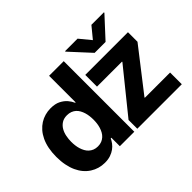

<svg xmlns="http://www.w3.org/2000/svg" viewBox="-141 -1081 1399 1399"><g transform="rotate(-45 558.5 -381.5)"><path d="M70.7 -428.3Q85.6 -459.5 106 -482.8Q126.4 -506 150.9 -521.5Q175.4 -536.9 203.3 -544.7Q231.2 -552.6 261 -552.6Q307.5 -552.6 337.7 -537.3Q369 -521.3 387.6 -499.3Q406.2 -477.3 416.2 -453.8H420.8V-727.3H571.7V0H422.6V-87.4H416.2Q408.4 -70.3 395.6 -53.1Q382.8 -35.9 364 -22.2Q345.2 -8.5 319.8 0.2Q294.4 8.9 261.4 8.9Q199.6 8.9 149.1 -23.4Q124.3 -39.4 104 -63.2Q83.8 -87 69.6 -118.1Q55.4 -149.1 47.8 -187.7Q40.1 -226.2 40.1 -272Q40.1 -364 70.7 -428.3ZM602.6 -90.2 869.7 -420.8V-424.7H611.9V-545.5H1051.8V-447.1L801.1 -124.6V-120.7H1061.1V0H602.6ZM309.3 -111.5Q331.3 -111.5 348.4 -118.4Q365.4 -125.4 378.2 -137.1Q391 -148.8 399.7 -164.6Q408.4 -180.4 413.9 -198.3Q419.4 -216.3 421.7 -235.3Q424 -254.3 424 -272.7Q424 -291.2 421.7 -310.2Q419.4 -329.2 414.1 -346.9Q408.7 -364.7 400 -380.3Q391.3 -396 378.6 -407.5Q365.8 -419 348.5 -425.6Q331.3 -432.2 309.3 -432.2Q276.3 -432.2 254.3 -417.6Q232.2 -403.1 218.9 -380.1Q205.6 -357.2 200.1 -328.8Q194.6 -300.4 194.6 -272.7Q194.6 -254.3 196.9 -235.3Q199.2 -216.3 204.7 -198.3Q210.2 -180.4 218.9 -164.6Q227.6 -148.8 240.4 -137.1Q253.2 -125.4 270.2 -118.4Q287.3 -111.5 309.3 -111.5ZM758.9 -772 830.3 -685.4 901.6 -772H1030.5V-767L886.4 -610.8H773.8L630 -767V-772Z"/></g></svg>

Font: Inter P
Style: Bold
Weight: 700
Designer: Rasmus Andersson
Foundry: rsms
Version: Version 3.018;git-588b23468